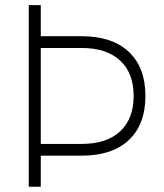

<svg xmlns="http://www.w3.org/2000/svg" viewBox="-20 -713 626 733"><path d="M89.8 0V-693.4H135.7V-574.7H292Q408.2 -574.7 471.7 -515.1Q535.2 -455.6 535.2 -346.7Q535.2 -237.8 471.7 -178.2Q408.2 -118.7 292 -118.7H135.7V0ZM135.7 -163.6H292Q386.7 -163.6 438.5 -211.4Q490.2 -259.3 490.2 -346.7Q490.2 -434.1 438.5 -481.9Q386.7 -529.8 292 -529.8H135.7Z"/></svg>

Font: Cascadia Code NF ExtraLight
Style: Regular
Weight: 200
Monospace: yes
Designer: Aaron Bell
Foundry: Saja Typeworks
Version: Version 2404.023; ttfautohint (v1.8.4)